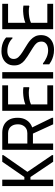

<svg xmlns="http://www.w3.org/2000/svg" viewBox="919 -1670 763 2641"><g transform="rotate(-90 1300.5 -349.5)"><path d="M62 0V-700H150V-396H186L396 -700H487V-684L257 -354L487 -16V0H396L186 -312H150V0Z M561 -700H647V0H559ZM797 -700Q856 -700 902 -676.5Q948 -653 974.5 -606Q1001 -559 1001 -489Q1001 -421 973.5 -374Q946 -327 901 -302.5Q856 -278 803 -278H592V-700ZM641 -355H790Q824 -355 851 -370Q878 -385 894.5 -414.5Q911 -444 911 -485Q911 -530 894.5 -560Q878 -590 851 -605Q824 -620 790 -620H641ZM761 -327 844 -338 1001 -16V0H911Z M1447 -700V-620H1185V-382Q1218 -396 1259.5 -403.5Q1301 -411 1344 -413Q1387 -415 1422 -409V-333L1414 -327Q1387 -335 1346.5 -335Q1306 -335 1263 -328Q1220 -321 1185 -305V-80H1447V0H1097V-700Z M1541 -700H1629V0H1541Z M2138 -166Q2138 -111 2112.5 -71Q2087 -31 2042 -9.5Q1997 12 1936 12Q1888 12 1847.5 0.5Q1807 -11 1778.5 -27Q1750 -43 1736 -54V-140H1749Q1780 -113 1829.5 -91Q1879 -69 1929 -69Q1961 -69 1988.5 -78.5Q2016 -88 2032.5 -109Q2049 -130 2049 -161Q2049 -200 2029 -225.5Q2009 -251 1968 -276L1847 -352Q1819 -370 1789.5 -393.5Q1760 -417 1740.5 -451.5Q1721 -486 1721 -536Q1721 -593 1747 -632Q1773 -671 1817 -691Q1861 -711 1916 -711Q1965 -711 2002 -701Q2039 -691 2065 -676Q2091 -661 2106 -646V-560H2092Q2067 -589 2021 -609.5Q1975 -630 1918 -630Q1871 -630 1840.5 -607.5Q1810 -585 1810 -543Q1810 -504 1837 -476Q1864 -448 1902 -424L2014 -354Q2048 -333 2076 -307Q2104 -281 2121 -247Q2138 -213 2138 -166Z M2569 -700V-620H2307V-382Q2340 -396 2381.5 -403.5Q2423 -411 2466 -413Q2509 -415 2544 -409V-333L2536 -327Q2509 -335 2468.5 -335Q2428 -335 2385 -328Q2342 -321 2307 -305V-80H2569V0H2219V-700Z"/></g></svg>

Font: Phudu
Style: Regular
Weight: 400
Version: Version 1.005;gftools[0.9.23]